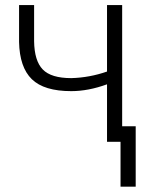

<svg xmlns="http://www.w3.org/2000/svg" viewBox="-20 -548 577 742"><path d="M53.7 0ZM452.1 0H393.6V-222.2Q321.3 -195.8 255.4 -195.8Q150.4 -195.8 103 -241.9Q55.7 -288.1 53.7 -385.7V-528.3H111.8V-388.7Q112.8 -313 145.3 -279.5Q177.7 -246.1 255.4 -246.1Q326.2 -248 393.6 -271.5V-528.3H452.1ZM504.4 173.3H445.8V-60.1H504.4Z"/></svg>

Font: Roboto Light
Style: Regular
Weight: 300
Designer: Google
Version: Version 2.134; 2016; ttfautohint (v1.6)